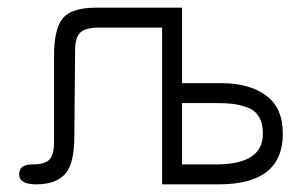

<svg xmlns="http://www.w3.org/2000/svg" viewBox="-20 -481 794 501"><path d="M718 -132Q718 0 551 0H403V-409H238Q203 -409 189.5 -396Q176 -383 176 -350L174 -126Q174 -53 149.5 -26.5Q125 0 75 0Q30 0 30 -26Q30 -52 64 -52Q97 -52 109 -64.5Q121 -77 121 -110V-335Q121 -406 144 -433.5Q167 -461 231 -461H455V-264H558Q630 -264 674 -232Q718 -200 718 -132ZM455 -52H544Q666 -52 666 -132Q666 -159 655.5 -176.5Q645 -194 624.5 -201Q604 -208 587 -210Q570 -212 544 -212H455Z"/></svg>

Font: Jura
Style: Regular
Weight: 400
Designer: Daniel Johnson, Alexei Vanyashin
Foundry: Daniel Johnson
Version: Version 5.103